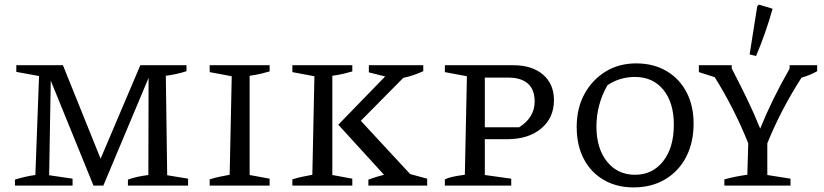

<svg xmlns="http://www.w3.org/2000/svg" viewBox="-20 -808 3586 836"><path d="M708 -45 799 -30V0H537V-26Q559 -34 581 -38.5Q603 -43 626 -46L627 -469L430 0H387L201 -457L194 -45L296 -30V0H45V-26Q68 -33 89.5 -38Q111 -43 134 -46L150 -477L51 -495V-524H254L418 -117L591 -524H792V-498Q774 -492 750 -486.5Q726 -481 702 -478Z M893 0V-27Q915 -34 936.5 -38.5Q958 -43 980 -47L989 -476L893 -494V-524H1154V-497Q1137 -492 1116 -487Q1095 -482 1067 -478V-46L1154 -30V0Z M1253 0V-27Q1275 -34 1296.5 -38.5Q1318 -43 1340 -47L1349 -476L1253 -494V-524H1514V-497Q1497 -492 1476 -487Q1455 -482 1427 -478V-46L1514 -30V0ZM1584 0V-26Q1616 -38 1652 -47L1453 -265L1657 -475L1586 -493V-524H1823V-498Q1803 -489 1781.5 -481.5Q1760 -474 1736 -469L1551 -282L1766 -50L1840 -30V0Z M2215 -524Q2297 -524 2344.5 -483Q2392 -442 2392 -372Q2392 -295 2336.5 -248.5Q2281 -202 2189 -202H2091V-46L2206 -30V0H1917V-27Q1931 -34 1952 -38.5Q1973 -43 2004 -47L2013 -476L1917 -494V-524ZM2194 -470H2091V-254H2241Q2308 -297 2308 -366Q2308 -418 2278.5 -444Q2249 -470 2194 -470Z M2739 8Q2665 8 2609 -24.5Q2553 -57 2522 -116Q2491 -175 2491 -255Q2491 -337 2525 -399Q2559 -461 2617 -496.5Q2675 -532 2750 -532Q2825 -532 2881.5 -499Q2938 -466 2969 -407Q3000 -348 3000 -270Q3000 -187 2967.5 -124.5Q2935 -62 2876 -27Q2817 8 2739 8ZM2745 -47Q2821 -47 2867.5 -106Q2914 -165 2914 -265Q2914 -361 2868.5 -417Q2823 -473 2744 -473Q2714 -473 2683.5 -464.5Q2653 -456 2625 -437Q2577 -353 2577 -257Q2577 -162 2623 -104.5Q2669 -47 2745 -47Z M3134 0V-27Q3186 -41 3234 -47L3238 -184Q3178 -334 3092 -472L3023 -494V-524H3166V-510Q3201 -443 3232 -379Q3263 -315 3290 -248Q3315 -310 3346.5 -374.5Q3378 -439 3418 -509V-524H3538V-498Q3506 -480 3470 -470Q3425 -400 3388 -329Q3351 -258 3321 -184V-46L3422 -30V0ZM3272 -564 3244 -571 3277 -780 3284 -788 3344 -770Q3314 -663 3272 -564Z"/></svg>

Font: Piazzolla SC
Style: Regular
Weight: 400
Designer: Juan Pablo del Peral
Foundry: Huerta Tipografica
Version: Version 1.330